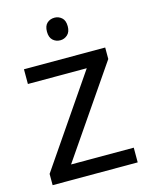

<svg xmlns="http://www.w3.org/2000/svg" viewBox="-116 -846 712 920"><g transform="rotate(-15 239.5 -386.5)"><path d="M29 0V-56L332 -499H40V-572H443V-515L140 -73H451V0ZM245 -773Q265 -773 280.5 -759.5Q296 -746 296 -717Q296 -689 280.5 -675Q265 -661 245 -661Q223 -661 208 -675Q193 -689 193 -717Q193 -746 208 -759.5Q223 -773 245 -773Z"/></g></svg>

Font: sinhala115
Style: Regular
Weight: 400
Designer: Jelle Bosma - Monotype Design Team
Foundry: Monotype Imaging Inc.
Version: Version 2.006